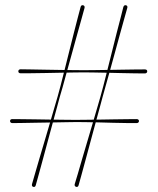

<svg xmlns="http://www.w3.org/2000/svg" viewBox="-20 -723 612 744"><path d="M211.5 -347Q208.5 -335.5 201.5 -309.8Q194.5 -284 185.2 -250Q176 -216 166 -179.2Q156 -142.5 146.8 -108Q137.5 -73.5 130 -46.5Q122.5 -19.5 118.5 -5Q116.5 3 108.5 1Q105.5 0 104.2 -2.8Q103 -5.5 104 -9.5Q107.5 -21.5 115 -47.8Q122.5 -74 132.5 -108Q142.5 -142 153.5 -178.8Q164.5 -215.5 174.5 -250Q184.5 -284.5 192.2 -310.8Q200 -337 203.5 -349.5Q207.5 -363 214.5 -390Q221.5 -417 230.2 -451.8Q239 -486.5 248.2 -523.8Q257.5 -561 266.2 -595.5Q275 -630 282 -656.8Q289 -683.5 292.5 -696.5Q295 -704.5 302.5 -702.5Q306 -701.5 307.2 -698.8Q308.5 -696 307.5 -692Q303.5 -677 295.8 -649.5Q288 -622 278.5 -587.5Q269 -553 258.8 -516.2Q248.5 -479.5 239.2 -445.5Q230 -411.5 222.8 -385.5Q215.5 -359.5 211.5 -347ZM305 -451Q316.5 -451 340.2 -451.2Q364 -451.5 393.8 -452Q423.5 -452.5 453.2 -453Q483 -453.5 506.5 -453.8Q530 -454 541.5 -454Q545.5 -454 548 -452.2Q550.5 -450.5 550.5 -446.5Q550.5 -443 548 -440.8Q545.5 -438.5 541.5 -438.5Q528.5 -438.5 504 -438.8Q479.5 -439 450 -439.8Q420.5 -440.5 391.2 -441.2Q362 -442 339 -442.2Q316 -442.5 305 -442.5Q294 -442.5 270 -442.2Q246 -442 215.8 -441.2Q185.5 -440.5 154.8 -440Q124 -439.5 98.8 -439.2Q73.5 -439 60 -439Q56 -439 53.5 -441Q51 -443 51 -446.5Q51 -450.5 53.5 -452.5Q56 -454.5 60 -454.5Q71.5 -454.5 96 -454Q120.5 -453.5 151.2 -453Q182 -452.5 212.8 -452Q243.5 -451.5 268.2 -451.2Q293 -451 305 -451ZM273 -250Q262 -250 238 -249.5Q214 -249 183.8 -248.5Q153.5 -248 122.5 -247.5Q91.5 -247 66.5 -246.5Q41.5 -246 28 -246Q24 -246 21.5 -248.2Q19 -250.5 19 -254Q19 -258 21.5 -259.8Q24 -261.5 28 -261.5Q39 -261.5 63.8 -261.2Q88.5 -261 119.2 -260.5Q150 -260 181 -259.5Q212 -259 236.5 -258.8Q261 -258.5 273 -258.5Q284.5 -258.5 308.5 -258.8Q332.5 -259 362 -259.5Q391.5 -260 421.2 -260.5Q451 -261 474.8 -261.2Q498.5 -261.5 509.5 -261.5Q513.5 -261.5 516 -259.5Q518.5 -257.5 518.5 -254Q518.5 -250.5 516 -248.2Q513.5 -246 509.5 -246Q496 -246 471.5 -246.2Q447 -246.5 417.5 -247.2Q388 -248 359 -248.8Q330 -249.5 307 -249.8Q284 -250 273 -250ZM284.5 -5Q282 3 275 1Q271.5 0 270 -2.8Q268.5 -5.5 269.5 -9.5Q273.5 -21.5 281 -47.5Q288.5 -73.5 298.5 -107.8Q308.5 -142 319.5 -178.8Q330.5 -215.5 340.5 -249.8Q350.5 -284 358.2 -310.5Q366 -337 369.5 -349.5Q373.5 -363 380.5 -390.2Q387.5 -417.5 396.2 -452Q405 -486.5 414.2 -523.8Q423.5 -561 432.2 -595.5Q441 -630 448 -656.5Q455 -683 458 -696Q461 -704.5 468.5 -702.5Q472 -701.5 473.2 -698.8Q474.5 -696 473 -691.5Q469 -677 461.2 -649.5Q453.5 -622 444 -587.5Q434.5 -553 424.5 -516.2Q414.5 -479.5 405 -445.5Q395.5 -411.5 388.2 -385.5Q381 -359.5 377.5 -347Q374.5 -335.5 367.5 -309.8Q360.5 -284 351.2 -250Q342 -216 332 -179.2Q322 -142.5 312.8 -108Q303.5 -73.5 296 -46.2Q288.5 -19 284.5 -5Z"/></svg>

Font: Fraunces 120pt SemiBold
Style: Regular
Weight: 600
Version: Version 1.000;[b76b70a41]